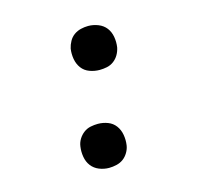

<svg xmlns="http://www.w3.org/2000/svg" viewBox="-84 -621 767 722"><g transform="rotate(-15 300.0 -260.0)"><path d="M256 8Q236 8 217.5 0.5Q199 -7 187.5 -22Q176 -37 172.5 -57.5Q169 -78 172 -98Q174 -113 182 -126Q190 -139 202 -148Q214 -157 228.5 -160Q243 -163 257 -163Q277 -163 295.5 -156Q314 -149 325.5 -133.5Q337 -118 340.5 -97.5Q344 -77 341 -57Q339 -43 331 -29.5Q323 -16 311.5 -7.5Q300 1 285 4.5Q270 8 256 8ZM317 -357Q297 -357 278 -364Q259 -371 247.5 -386.5Q236 -402 232.5 -422.5Q229 -443 232 -463Q235 -477 242.5 -490.5Q250 -504 262 -512.5Q274 -521 288.5 -524.5Q303 -528 317 -528Q337 -528 356 -520.5Q375 -513 386.5 -498Q398 -483 401.5 -462.5Q405 -442 402 -422Q399 -407 391.5 -394Q384 -381 372 -372Q360 -363 345.5 -360Q331 -357 317 -357Z"/></g></svg>

Font: Iosevka HT Medium Extended
Style: Italic
Weight: 500
Width: 7
Italic angle: -9°
Monospace: yes
Designer: Belleve Invis
Foundry: Belleve Invis
Version: Version 32.3.0; ttfautohint (v1.8.4)